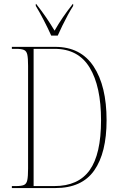

<svg xmlns="http://www.w3.org/2000/svg" viewBox="-20 -951 609 971"><path d="M40 0V-10H62Q88 -10 101 -15.5Q114 -21 118 -40Q122 -59 122 -99V-618Q122 -657 118 -675Q114 -693 101 -698.5Q88 -704 62 -704H40V-714H259Q388 -714 453.5 -615Q519 -516 519 -343Q519 -178 456.5 -89Q394 0 260 0ZM255 -10Q376 -10 433.5 -90.5Q491 -171 491 -343Q491 -514 433.5 -609Q376 -704 256 -704H150V-10ZM239 -771Q224 -805 201.5 -848.5Q179 -892 161 -921V-931H163Q192 -894 213.5 -862.5Q235 -831 256 -796Q276 -831 297.5 -862.5Q319 -894 348 -931H350V-921Q337 -901 323 -875Q309 -849 295.5 -821.5Q282 -794 272 -771Z"/></svg>

Font: Noto Serif Display Condensed Thin
Style: Regular
Weight: 100
Width: 3
Designer: Monotype Design Team
Foundry: Monotype Imaging Inc.
Version: Version 2.009